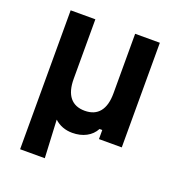

<svg xmlns="http://www.w3.org/2000/svg" viewBox="-143 -731 986 1052"><g transform="rotate(20 350.0 -205.0)"><path d="M90 200V-610H234V-263Q234 -192 263.5 -155.5Q293 -119 350 -119Q407 -119 436.5 -155.5Q466 -192 466 -263V-610H610V0H477V-53H461Q443 -19 408 -0.5Q373 18 327 18Q266 18 223 -21L234 200Z"/></g></svg>

Font: Martian Mono SemiBold
Style: Regular
Weight: 600
Monospace: yes
Designer: Roman Shamin
Foundry: Evil Martians
Version: Version 1.000; ttfautohint (v1.8.4.7-5d5b)